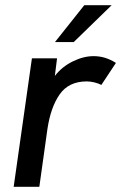

<svg xmlns="http://www.w3.org/2000/svg" viewBox="-20 -717 465 737"><path d="M102.5 -493H199L190.5 -425.5Q218 -461 259.2 -481.2Q300.5 -501.5 339 -501.5Q362 -501.5 382.8 -495.2Q403.5 -489 425 -475.5L369 -391Q358 -397 342.2 -400.8Q326.5 -404.5 313 -404.5Q244 -404.5 209.2 -355Q174.5 -305.5 162 -221.5L131 0H32.5ZM303.5 -697H408.5L263 -555.5H191Z"/></svg>

Font: HK Grotesk Medium
Style: Italic
Weight: 500
Italic angle: -8°
Designer: Alfredo Marco Pradil
Foundry: Hanken Design Co.
Version: Version 3.004